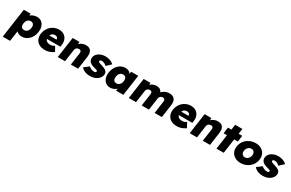

<svg xmlns="http://www.w3.org/2000/svg" viewBox="213 -2362 6478 4276"><g transform="rotate(30 3452.0 -224.0)"><path d="M39 220 146 -533H320L312 -415L278 -424Q288 -458 319.5 -485Q351 -512 394.5 -528Q438 -544 486 -544Q553 -544 600 -508.5Q647 -473 668 -411Q689 -349 677 -267Q666 -187 627 -124.5Q588 -62 530 -26.5Q472 9 404 9Q359 9 320.5 -7.5Q282 -24 259 -52.5Q236 -81 233 -117L277 -131L227 220ZM376 -144Q408 -144 433 -159Q458 -174 474 -201.5Q490 -229 495 -267Q501 -306 493 -333.5Q485 -361 464 -376Q443 -391 411 -391Q379 -391 354 -376.5Q329 -362 313 -334Q297 -306 291 -267Q286 -229 294 -201.5Q302 -174 323 -159Q344 -144 376 -144Z M997 10Q906 10 845 -25.5Q784 -61 757 -123.5Q730 -186 741 -266Q750 -326 777 -377Q804 -428 845.5 -465.5Q887 -503 939.5 -523.5Q992 -544 1051 -544Q1109 -544 1153.5 -524Q1198 -504 1227 -467Q1256 -430 1267.5 -380Q1279 -330 1269 -270L1262 -228H842L832 -321H1126L1105 -301L1108 -320Q1111 -342 1102 -358.5Q1093 -375 1075 -384Q1057 -393 1033 -393Q999 -393 974.5 -379.5Q950 -366 934.5 -341Q919 -316 914 -281Q908 -241 920.5 -212Q933 -183 963.5 -167Q994 -151 1041 -151Q1072 -151 1096.5 -159Q1121 -167 1151 -187L1219 -66Q1180 -38 1142.5 -21.5Q1105 -5 1069 2.5Q1033 10 997 10Z M1327 0 1403 -533H1577L1570 -425L1530 -413Q1545 -451 1578.5 -480.5Q1612 -510 1654.5 -527Q1697 -544 1741 -544Q1801 -544 1839 -519.5Q1877 -495 1891.5 -446.5Q1906 -398 1896 -328L1849 0H1663L1708 -313Q1711 -339 1705.5 -356.5Q1700 -374 1685.5 -383Q1671 -392 1649 -391Q1632 -391 1616.5 -386Q1601 -381 1588.5 -370.5Q1576 -360 1569 -347Q1562 -334 1559 -318L1514 0H1421Q1387 0 1363.5 0Q1340 0 1327 0Z M2161 10Q2078 10 2018.5 -16Q1959 -42 1930 -83L2052 -177Q2080 -148 2118.5 -134Q2157 -120 2188 -120Q2199 -120 2208.5 -122Q2218 -124 2224 -128.5Q2230 -133 2234.5 -138.5Q2239 -144 2240 -151Q2242 -168 2226 -177Q2218 -181 2198.5 -187.5Q2179 -194 2146 -202Q2105 -213 2074.5 -228.5Q2044 -244 2024 -265Q2005 -286 1996.5 -313.5Q1988 -341 1992 -374Q1998 -414 2020.5 -445Q2043 -476 2078 -498.5Q2113 -521 2155 -532.5Q2197 -544 2239 -544Q2286 -544 2326 -534.5Q2366 -525 2400 -507.5Q2434 -490 2459 -465L2348 -359Q2333 -374 2312.5 -387Q2292 -400 2269.5 -408.5Q2247 -417 2226 -417Q2213 -417 2203.5 -415Q2194 -413 2187.5 -409Q2181 -405 2177 -399Q2173 -393 2172 -386Q2171 -377 2175 -369Q2179 -361 2189 -356Q2197 -351 2217.5 -343.5Q2238 -336 2277 -325Q2322 -312 2353.5 -295Q2385 -278 2403 -256Q2415 -239 2420 -218.5Q2425 -198 2422 -173Q2414 -120 2377.5 -78.5Q2341 -37 2285 -13.5Q2229 10 2161 10Z M2674 9Q2608 9 2560.5 -26.5Q2513 -62 2491.5 -124.5Q2470 -187 2481 -267Q2493 -349 2532 -411Q2571 -473 2629 -508.5Q2687 -544 2756 -544Q2793 -544 2822.5 -534Q2852 -524 2872 -505Q2892 -486 2906 -462Q2920 -438 2927 -410L2889 -412L2906 -533H3089L3013 0H2826L2845 -130L2885 -128Q2872 -99 2851 -74Q2830 -49 2802.5 -30.5Q2775 -12 2743 -1.5Q2711 9 2674 9ZM2749 -144Q2781 -144 2806 -158.5Q2831 -173 2847.5 -201Q2864 -229 2869 -267Q2875 -306 2866.5 -334Q2858 -362 2837 -376.5Q2816 -391 2784 -391Q2752 -391 2727.5 -376.5Q2703 -362 2687 -334Q2671 -306 2665 -267Q2660 -229 2668 -201Q2676 -173 2696.5 -158.5Q2717 -144 2749 -144Z M3153 0 3229 -533H3403L3398 -445L3375 -449Q3393 -475 3414.5 -493Q3436 -511 3460.5 -522.5Q3485 -534 3510 -539Q3535 -544 3557 -544Q3594 -544 3624 -533.5Q3654 -523 3675 -498Q3696 -473 3705 -428L3676 -430L3686 -444Q3705 -470 3728 -488Q3751 -506 3778 -519Q3805 -532 3832.5 -538Q3860 -544 3884 -544Q3949 -544 3989.5 -519Q4030 -494 4045 -445.5Q4060 -397 4050 -327L4003 0H3817L3862 -312Q3865 -338 3859.5 -355.5Q3854 -373 3840.5 -382Q3827 -391 3805 -391Q3788 -391 3772.5 -385.5Q3757 -380 3745.5 -369.5Q3734 -359 3726.5 -346.5Q3719 -334 3716 -317L3671 0H3485L3530 -313Q3533 -338 3527.5 -355Q3522 -372 3508.5 -381.5Q3495 -391 3473 -391Q3456 -391 3440.5 -385.5Q3425 -380 3413.5 -370Q3402 -360 3394.5 -347Q3387 -334 3384 -318L3339 0Z M4390 10Q4299 10 4238 -25.5Q4177 -61 4150 -123.5Q4123 -186 4134 -266Q4143 -326 4170 -377Q4197 -428 4238.5 -465.5Q4280 -503 4332.5 -523.5Q4385 -544 4444 -544Q4502 -544 4546.5 -524Q4591 -504 4620 -467Q4649 -430 4660.5 -380Q4672 -330 4662 -270L4655 -228H4235L4225 -321H4519L4498 -301L4501 -320Q4504 -342 4495 -358.5Q4486 -375 4468 -384Q4450 -393 4426 -393Q4392 -393 4367.5 -379.5Q4343 -366 4327.5 -341Q4312 -316 4307 -281Q4301 -241 4313.5 -212Q4326 -183 4356.5 -167Q4387 -151 4434 -151Q4465 -151 4489.5 -159Q4514 -167 4544 -187L4612 -66Q4573 -38 4535.5 -21.5Q4498 -5 4462 2.5Q4426 10 4390 10Z M4720 0 4796 -533H4970L4963 -425L4923 -413Q4938 -451 4971.5 -480.5Q5005 -510 5047.5 -527Q5090 -544 5134 -544Q5194 -544 5232 -519.5Q5270 -495 5284.5 -446.5Q5299 -398 5289 -328L5242 0H5056L5101 -313Q5104 -339 5098.5 -356.5Q5093 -374 5078.5 -383Q5064 -392 5042 -391Q5025 -391 5009.5 -386Q4994 -381 4981.5 -370.5Q4969 -360 4962 -347Q4955 -334 4952 -318L4907 0H4814Q4780 0 4756.5 0Q4733 0 4720 0Z M5408 0 5503 -668H5689L5594 0ZM5374 -375 5396 -533H5763L5741 -375Z M6029 10Q5944 10 5882 -26Q5820 -62 5791 -124Q5762 -186 5773 -267Q5785 -348 5831.5 -410Q5878 -472 5950.5 -508Q6023 -544 6108 -544Q6193 -544 6254 -508Q6315 -472 6344.5 -410Q6374 -348 6362 -267Q6351 -186 6304 -124Q6257 -62 6185.5 -26Q6114 10 6029 10ZM6051 -147Q6081 -147 6107.5 -162.5Q6134 -178 6151.5 -205.5Q6169 -233 6174 -267Q6179 -303 6169.5 -330Q6160 -357 6137.5 -372.5Q6115 -388 6085 -388Q6054 -388 6028 -372.5Q6002 -357 5984 -329.5Q5966 -302 5961 -267Q5956 -233 5966 -205.5Q5976 -178 5998 -162.5Q6020 -147 6051 -147Z M6606 10Q6523 10 6463.5 -16Q6404 -42 6375 -83L6497 -177Q6525 -148 6563.5 -134Q6602 -120 6633 -120Q6644 -120 6653.5 -122Q6663 -124 6669 -128.5Q6675 -133 6679.5 -138.5Q6684 -144 6685 -151Q6687 -168 6671 -177Q6663 -181 6643.5 -187.5Q6624 -194 6591 -202Q6550 -213 6519.5 -228.5Q6489 -244 6469 -265Q6450 -286 6441.5 -313.5Q6433 -341 6437 -374Q6443 -414 6465.5 -445Q6488 -476 6523 -498.5Q6558 -521 6600 -532.5Q6642 -544 6684 -544Q6731 -544 6771 -534.5Q6811 -525 6845 -507.5Q6879 -490 6904 -465L6793 -359Q6778 -374 6757.5 -387Q6737 -400 6714.5 -408.5Q6692 -417 6671 -417Q6658 -417 6648.5 -415Q6639 -413 6632.5 -409Q6626 -405 6622 -399Q6618 -393 6617 -386Q6616 -377 6620 -369Q6624 -361 6634 -356Q6642 -351 6662.5 -343.5Q6683 -336 6722 -325Q6767 -312 6798.5 -295Q6830 -278 6848 -256Q6860 -239 6865 -218.5Q6870 -198 6867 -173Q6859 -120 6822.5 -78.5Q6786 -37 6730 -13.5Q6674 10 6606 10Z"/></g></svg>

Font: Lexend ExtBd
Style: Italic
Weight: 800
Italic angle: -8.13011°
Designer: Bonnie Shaver-Troup, Thomas Jockin
Foundry: Lexend
Version: Version 1.007